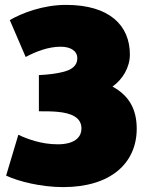

<svg xmlns="http://www.w3.org/2000/svg" viewBox="-20 -738 608 785"><path d="M5 -20C56 4 149 27 238 27C434 27 539 -72 539 -212C539 -294 505 -349 440 -384C482 -414 511 -463 511 -515C511 -634 428 -718 250 -718C156 -718 71 -685 20 -656L85 -505C126 -527 177 -547 228 -547C270 -547 296 -529 296 -500C296 -467 270 -452 238 -444C211 -437 179 -433 139 -431V-283C165 -283 190 -283 213 -281C273 -276 313 -257 313 -213C313 -173 280 -148 216 -148C148 -148 91 -170 55 -187Z"/></svg>

Font: Repo ExtraBlack
Style: Regular
Weight: 400
Designer: Stefan Peev
Foundry: Context Ltd
Version: Version 001.502